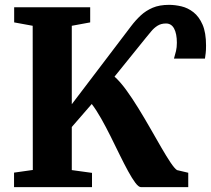

<svg xmlns="http://www.w3.org/2000/svg" viewBox="-20 -773 871 793"><path d="M38 0V-60L115.5 -71L115 -666.5L38.5 -680.5V-743H352.5V-680.5L276.5 -666.5V-342.5L521.5 -665Q540 -689.5 561.2 -709.2Q582.5 -729 610.5 -741Q638.5 -753 678.5 -753Q702.5 -753 729.2 -746.8Q756 -740.5 779 -722.5Q802 -704.5 816.5 -671.5Q831 -638.5 831 -585Q831 -564.5 829.5 -553.2Q828 -542 826.5 -531H698.5Q703.5 -547.5 707 -562.5Q710.5 -577.5 710.5 -596.5Q710.5 -633.5 699.2 -654.8Q688 -676 665.5 -676Q645 -676 630.2 -666.5Q615.5 -657 604.5 -643.5Q593.5 -630 583 -617.5L453 -456.5Q476 -436 501 -401.8Q526 -367.5 551.5 -326Q577 -284.5 601 -242.5Q625 -200.5 646.2 -163.8Q667.5 -127 684.2 -102Q701 -77 711 -70.5L757.5 -59.5V0H562.5Q552.5 0 539 -18Q525.5 -36 509 -66.2Q492.5 -96.5 474.2 -133.8Q456 -171 436.8 -209.8Q417.5 -248.5 397.8 -283.5Q378 -318.5 359 -343.5L276.5 -248.5V-70.5L360 -59V0Z"/></svg>

Font: Merriweather 28pt ExtraBold
Style: Regular
Weight: 800
Version: Version 2.100